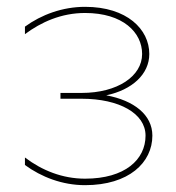

<svg xmlns="http://www.w3.org/2000/svg" viewBox="-20 -539 515 562"><path d="M229 3C357 3 426 -63 426 -142C426 -203 372 -245 291 -260C367 -276 417 -322 417 -381C417 -453 352 -519 229 -519C163 -519 101 -496 53 -461V-439C100 -474 159 -501 229 -501C340 -501 396 -444 396 -381C396 -316 324 -267 219 -267H157V-250H219C329 -250 406 -207 406 -142C406 -72 346 -16 229 -16C163 -16 103 -40 53 -78V-56C101 -21 162 3 229 3Z"/></svg>

Font: Chess Sans Thin
Style: Regular
Weight: 100
Designer: Wolf Bōese
Foundry: Wolf Bōese
Version: Version 7.223;Glyphs 3.3 (3306)